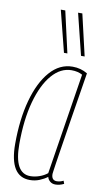

<svg xmlns="http://www.w3.org/2000/svg" viewBox="-90 -834 487 887"><g transform="rotate(10 153.0 -390.0)"><path d="M236 10Q221 10 211 1.5Q201 -7 198 -19Q182 -7 161 1.5Q140 10 116 10Q21 10 21 -143Q21 -258 45.5 -347.5Q70 -437 115 -488.5Q160 -540 221 -540Q260 -540 291 -521Q270 -393 256.5 -306.5Q243 -220 234.5 -167Q226 -114 222 -86.5Q218 -59 216.5 -48.5Q215 -38 215 -36Q215 -6 240 -6Q248 -6 255.5 -8Q263 -10 271 -14L276 0Q256 10 236 10ZM195 -36 270 -511Q249 -523 219 -523Q168 -523 127.5 -476.5Q87 -430 63.5 -345Q40 -260 40 -145Q40 -8 115 -8Q136 -8 157.5 -15.5Q179 -23 195 -36ZM170 -596 121 -790H142L186 -596ZM250 -596 202 -790H222L267 -596Z"/></g></svg>

Font: Georama Condensed Thin
Style: Italic
Weight: 100
Width: 3
Italic angle: -9°
Designer: Jean-Baptiste Levee
Foundry: Production Type
Version: Version 1.000